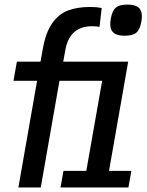

<svg xmlns="http://www.w3.org/2000/svg" viewBox="-20 -821 642 841"><path d="M142.5 -467H39L54 -551H157.5L167.5 -606.5Q180 -678.5 208.5 -719Q237 -759.5 277.8 -775Q318.5 -790.5 375 -790.5Q391 -790.5 400.8 -789.5Q410.5 -788.5 425.5 -786L416 -703.5Q401.5 -706 383 -706Q284.5 -706 266 -601L257 -551H541.5L457.5 -72.5H555.5L542.5 0H245L258 -72.5H358L427.5 -467H240.5L158.5 0H60.5ZM463 -715.5Q463 -725 465.5 -740Q471.5 -774 487.5 -787.5Q503.5 -801 537.5 -801Q570.5 -801 586 -788.8Q601.5 -776.5 601.5 -749.5Q601.5 -740.5 599 -725.5Q593 -691 577 -677.8Q561 -664.5 526 -664.5Q493.5 -664.5 478.2 -676.8Q463 -689 463 -715.5Z"/></svg>

Font: JuliaMono MediumItalic
Style: Regular
Weight: 500
Italic angle: -9°
Monospace: yes
Designer: cormullion
Foundry: corm
Version: Version 0.049; ttfautohint (v1.8.4)